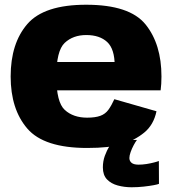

<svg xmlns="http://www.w3.org/2000/svg" viewBox="-20 -619 738 811"><path d="M348 6V-122Q289.5 -122 253.8 -154.5Q218 -187 218 -296Q218 -404.5 253.2 -437.8Q288.5 -471 344.5 -471Q401 -471 432.8 -441.5Q464.5 -412 464.5 -340.5L470.5 -357H201V-237.5H658.5Q662 -263.5 662 -296Q662 -432.5 594.8 -515.8Q527.5 -599 344 -599Q166 -599 95.5 -517.5Q25 -436 25 -296Q25 -157.5 95.5 -75.8Q166 6 348 6ZM348 -122V6Q443.5 6 496.5 -10.2Q549.5 -26.5 589.2 -59Q629 -91.5 641 -149L463 -200Q451 -173.5 438 -155.5Q425 -137.5 403.8 -129.8Q382.5 -122 348 -122ZM536 172Q562.5 172 587 169.2Q611.5 166.5 629 163.2Q646.5 160 651.5 157.5L651 61Q645 63.5 630.8 67.2Q616.5 71 599 73.8Q581.5 76.5 565.5 76.5Q545 76.5 535.8 68.8Q526.5 61 526.5 48.5Q526.5 38 531.8 23.2Q537 8.5 544.5 -5.5Q552 -19.5 558.5 -28H462.5Q453.5 -18 442.2 -0.8Q431 16.5 422.8 39.2Q414.5 62 414.5 88Q414.5 120.5 432 138.8Q449.5 157 477.5 164.5Q505.5 172 536 172Z"/></svg>

Font: Anybody UltraCondensed Thin ExtraBold
Style: Regular
Weight: 800
Version: Version 1.111